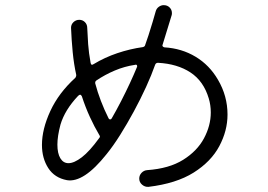

<svg xmlns="http://www.w3.org/2000/svg" viewBox="-20 -756 1040 746"><path d="M557 -30Q543 -29 532 -38.5Q521 -48 521 -62Q521 -75 530 -84.5Q539 -94 552 -95Q637 -101 691.5 -135Q746 -169 772.5 -218.5Q799 -268 799 -319Q799 -333 797 -347Q795 -361 791 -374Q771 -441 720 -474.5Q669 -508 594 -512Q586 -512 583 -505Q569 -465 547.5 -418Q526 -371 500 -323Q474 -275 447 -232Q420 -189 394 -157Q305 -45 240 -56Q192 -65 167.5 -103Q143 -141 143 -193Q143 -254 175.5 -324.5Q208 -395 273 -454Q277 -460 276 -466Q267 -507 262.5 -553Q258 -599 256 -648Q256 -661 265.5 -670Q275 -679 288 -679Q301 -679 310 -670Q319 -661 319 -647Q320 -619 322.5 -584.5Q325 -550 332 -512Q334 -500 344 -507Q387 -533 436 -549.5Q485 -566 535 -573Q543 -575 544 -581Q549 -594 557 -619Q565 -644 573 -670.5Q581 -697 585 -712Q588 -723 597 -729.5Q606 -736 616 -736Q630 -736 639 -727Q648 -718 648 -705Q648 -700 647 -697L612 -583Q612 -582 611.5 -581.5Q611 -581 611 -580Q611 -574 619 -572Q686 -568 740 -535.5Q794 -503 827 -446Q864 -383 864 -311Q864 -248 832 -188Q800 -128 732.5 -85.5Q665 -43 557 -30ZM402 -296Q404 -292 408 -292Q412 -292 414 -296Q432 -327 450.5 -363Q469 -399 485 -433.5Q501 -468 512 -495Q512 -496 512.5 -496.5Q513 -497 513 -498Q513 -507 504 -504Q464 -498 426 -482Q388 -466 354 -443Q349 -439 350 -432Q359 -398 372 -364Q385 -330 402 -296ZM365 -219Q371 -225 366 -231Q347 -263 329.5 -301Q312 -339 298 -382Q295 -388 291 -388Q288 -388 283 -383Q232 -329 215 -272Q203 -227 203 -194Q203 -160 214.5 -141Q226 -122 246 -122Q268 -122 298 -145Q328 -168 365 -219Z"/></svg>

Font: Kiwi Maru Light
Style: Regular
Weight: 300
Designer: Hiroki-Chan
Version: Version 1.100